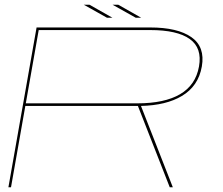

<svg xmlns="http://www.w3.org/2000/svg" viewBox="-20 -791 942 811"><path d="M15.5 0 134.5 -675H614Q730 -675 788.5 -634Q847 -593 832.5 -510Q818 -427 748 -385.5Q682 -346 575.5 -343.5L710 0H697L562.5 -343.5Q562 -343.5 562 -343.5H87L26.5 0ZM89 -354.5H560.5Q674.5 -354.5 740.5 -393Q806.5 -431.5 820.5 -510Q834.5 -588.5 781.5 -626.2Q728.5 -664 615 -664H143.5ZM553.5 -716 455.5 -771H479.5L576.5 -716ZM432 -716 334 -771H358L455 -716Z"/></svg>

Font: Anybody UltraExpanded Thin
Style: Italic
Weight: 100
Width: 9
Italic angle: -10°
Designer: Tyler Finck
Foundry: Etcetera Type Company
Version: Version 1.010; ttfautohint (v1.8.3) -l 8 -r 50 -G 200 -x 14 